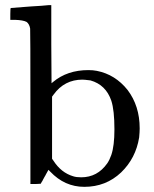

<svg xmlns="http://www.w3.org/2000/svg" viewBox="-20 -714 596 745"><path d="M100 -689Q121 -690 140 -691.5Q159 -693 168 -694H176H179V-543L180 -391Q182 -392 186 -396Q241 -442 323 -442Q341 -442 356 -439Q427 -425 475 -365Q522 -303 522 -216Q522 -203 520 -181Q507 -100 450 -45Q391 11 307 11Q231 11 175 -48L168 -55L158 -37Q158 -36 156 -33Q154 -30 153 -28Q148 -19 147 -17Q146 -16 145 -13Q144 -10 143 -10L138 -1L118 0H98V-298Q98 -600 97 -603Q94 -621 83 -629Q70 -636 38 -637H20V-660Q20 -683 22 -683Q26 -683 100 -689ZM300 -405Q230 -405 188 -347L182 -339V-98L187 -91Q217 -44 264 -30Q276 -26 295 -26Q358 -26 396 -80Q405 -93 412 -113Q424 -148 424 -212Q424 -286 412 -323Q391 -385 331 -402Q307 -405 300 -405Z"/></svg>

Font: KaTeX_Main
Style: Regular
Weight: 400
Version: Version